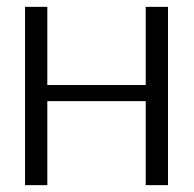

<svg xmlns="http://www.w3.org/2000/svg" viewBox="-20 -540 566 560"><path d="M53 -520H118V-292H405V-520H470V0H405V-245H118V0H53Z"/></svg>

Font: Murecho Light
Style: Regular
Weight: 300
Designer: Neil Summerour
Foundry: Positype
Version: Version 1.010; ttfautohint (v1.8.3)